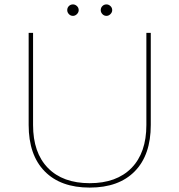

<svg xmlns="http://www.w3.org/2000/svg" viewBox="-20 -848 814 871"><path d="M387 -17Q509 -17 576.5 -86Q644 -155 644 -281V-699H664V-281Q664 -145 591.5 -71Q519 3 387 3Q255 3 182.5 -71Q110 -145 110 -281V-699H130V-281Q130 -155 197.5 -86Q265 -17 387 -17ZM337 -802Q337 -792 329 -784Q321 -776 311 -776Q300 -776 292.5 -784Q285 -792 285 -802Q285 -813 292.5 -820.5Q300 -828 311 -828Q321 -828 329 -820.5Q337 -813 337 -802ZM489 -802Q489 -792 481 -784Q473 -776 463 -776Q452 -776 444.5 -784Q437 -792 437 -802Q437 -813 444.5 -820.5Q452 -828 463 -828Q473 -828 481 -820.5Q489 -813 489 -802Z"/></svg>

Font: Gontserrat Thin
Style: Regular
Weight: 250
Designer: Julieta Ulanovsky
Foundry: Julieta Ulanovsky
Version: Version 6.001